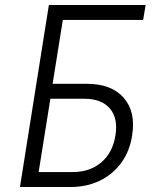

<svg xmlns="http://www.w3.org/2000/svg" viewBox="-20 -750 640 770"><path d="M60 0 176 -730H564L554 -670H232L191 -414H327Q427 -414 476 -358Q525 -302 510 -208Q501 -145 467 -98Q433 -51 380.5 -25.5Q328 0 262 0ZM135 -60H271Q341 -60 386.5 -99Q432 -138 443 -207Q454 -276 420.5 -315Q387 -354 318 -354H182Z"/></svg>

Font: JetBrains Mono NL ExtraLight
Style: Italic
Weight: 200
Italic angle: -9°
Monospace: yes
Designer: Philipp Nurullin, Konstantin Bulenkov
Foundry: JetBrains
Version: Version 2.305; ttfautohint (v1.8.4.7-5d5b)